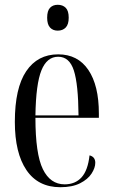

<svg xmlns="http://www.w3.org/2000/svg" viewBox="-20 -772 471 802"><path d="M232 10Q139 10 90.5 -61.5Q42 -133 42 -263Q42 -404 89.5 -474.5Q137 -545 223 -545Q305 -545 349 -480Q393 -415 393 -298V-280H128Q128 -129 159 -65.5Q190 -2 250 -2Q294 -2 320.5 -31Q347 -60 354 -123Q378 -117 378 -92Q378 -71 362.5 -47Q347 -23 314.5 -6.5Q282 10 232 10ZM308 -290Q307 -420 288.5 -477.5Q270 -535 223 -535Q176 -535 153 -478Q130 -421 128 -290ZM221 -644Q201 -644 189 -657Q177 -670 177 -698Q177 -727 189 -739.5Q201 -752 221 -752Q242 -752 254.5 -739.5Q267 -727 267 -698Q267 -670 254.5 -657Q242 -644 221 -644Z"/></svg>

Font: Noto Serif Display ExtraCondensed
Style: Regular
Weight: 400
Width: 2
Designer: Monotype Design Team
Foundry: Monotype Imaging Inc.
Version: Version 2.009